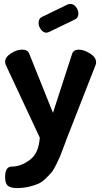

<svg xmlns="http://www.w3.org/2000/svg" viewBox="-20 -734 516 975"><path d="M182 -35 10 -403Q6 -413 6 -420Q6 -444 35.5 -463Q65 -482 92 -482Q122 -482 129 -460L249 -161L346 -460Q353 -482 380 -482Q406 -482 437 -462.5Q468 -443 468 -418Q468 -410 465 -403L319 -30Q315 -19 302.5 14.5Q290 48 284.5 61Q279 74 265.5 101.5Q252 129 241.5 141.5Q231 154 212 172.5Q193 191 173.5 199.5Q154 208 126 214.5Q98 221 65 221Q36 221 21 210Q6 199 6 166Q6 112 39 112Q86 112 131.5 78Q177 44 182 -35ZM360 -635 230 -572Q220 -568 216 -568Q200 -568 188 -584Q176 -600 176 -617Q176 -640 193 -648L325 -712Q335 -714 338 -714Q354 -714 366 -698.5Q378 -683 378 -665Q378 -643 360 -635Z"/></svg>

Font: Dosis
Style: Bold
Weight: 700
Designer: Edgar Tolentino, Pablo Impallari, Igino Marini
Foundry: Edgar Tolentino, Pablo Impallari, Igino Marini
Version: Version 1.007